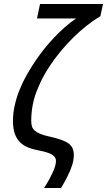

<svg xmlns="http://www.w3.org/2000/svg" viewBox="-20 -747 535 960"><path d="M180.2 -727.1H495.1L481.9 -666Q448.7 -646.5 414.3 -619.4Q379.9 -592.3 346.7 -559.6Q313.5 -526.9 282.7 -489.7Q252 -452.6 226.1 -413.1Q186 -352.1 161.1 -284.9Q136.2 -217.8 136.2 -142.1Q136.2 -126.5 139.9 -114.7Q143.6 -103 153.6 -94Q163.6 -85 181.4 -77.6Q199.2 -70.3 228 -64Q262.7 -56.2 286.1 -47.9Q309.6 -39.6 323.5 -29.1Q337.4 -18.6 343.3 -4.2Q349.1 10.3 349.1 29.8Q349.1 71.3 318.8 131.8Q312 145 306.2 156.2Q300.3 167.5 295.4 175.8Q290 185.1 285.2 192.9H200.2Q207 183.1 213.9 171.4Q219.7 161.6 227.1 148.2Q234.4 134.8 241.2 120.1Q251 99.6 255.4 84.7Q259.8 69.8 259.8 57.1Q259.8 49.3 256.3 42.2Q252.9 35.2 243.7 28.6Q234.4 22 218.3 16.4Q202.1 10.7 176.8 5.9Q145 0 120.6 -9.8Q96.2 -19.5 79.3 -36.6Q62.5 -53.7 53.7 -79.3Q44.9 -105 44.9 -143.1Q44.9 -181.6 53.7 -220.7Q62.5 -259.8 77.9 -298.1Q93.3 -336.4 114.3 -373.5Q135.3 -410.6 159.2 -445.8Q178.2 -473.6 201.4 -502.7Q224.6 -531.7 250.5 -559.1Q276.4 -586.4 304.2 -611.1Q332 -635.7 360.8 -654.8H165Z"/></svg>

Font: Lorenzo Sans
Style: Italic
Weight: 400
Italic angle: -12°
Foundry: Intel Corporation
Version: Version 1.00; ttfautohint (v1.5)